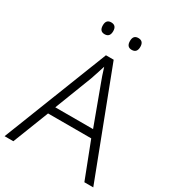

<svg xmlns="http://www.w3.org/2000/svg" viewBox="-212 -1021 1032 1140"><g transform="rotate(30 304.0 -451.0)"><path d="M547 0 452 -246H156L60 0H0L281 -717H334L608 0ZM339 -556Q333 -570 323 -600Q313 -630 306 -653Q298 -626 289 -600Q280 -574 274 -555L175 -299H434ZM176 -862Q176 -902 211 -902Q247 -902 247 -862Q247 -821 211 -821Q176 -821 176 -862ZM362 -862Q362 -902 397 -902Q433 -902 433 -862Q433 -821 397 -821Q362 -821 362 -862Z"/></g></svg>

Font: Noto Sans Canadian Aboriginal Light
Style: Regular
Weight: 300
Designer: Monotype Design Team, Typotheque's Kevin King
Foundry: Monotype Imaging Inc.
Version: Version 2.004; ttfautohint (v1.8.4.7-5d5b)